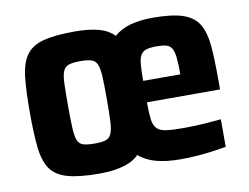

<svg xmlns="http://www.w3.org/2000/svg" viewBox="-63 -605 906 700"><g transform="rotate(-10 390.0 -255.0)"><path d="M251.8 8Q178.2 8 134.7 -4.2Q91.2 -16.4 71.3 -45.9Q51.5 -75.4 46 -126.7Q40.5 -178 40.5 -255.6Q40.5 -333.6 46 -384.8Q51.5 -436 71.8 -465.3Q92.2 -494.6 134.7 -506.3Q177.2 -518 252.8 -518Q304.6 -518 340.2 -508.6Q375.8 -499.2 398.1 -476.2Q422.4 -498.2 458.1 -508.1Q493.8 -518 542.2 -518Q615.2 -518 655.2 -503.7Q695.2 -489.3 712.6 -458Q730.1 -426.6 734.1 -376.5Q738.1 -326.3 738.1 -254.6V-218H467.5Q467.5 -178.8 470.4 -155.8Q473.2 -132.8 484.2 -120.8Q495.2 -108.8 519.1 -105.6Q543 -102.4 583.2 -102.4Q601.5 -102.4 623.9 -103.2Q646.3 -104 671.8 -106.1Q697.3 -108.1 722.1 -110.3V-8.3Q703.5 -4.9 675.3 -0.9Q647.1 3 616 5.5Q584.9 8 554.2 8Q500.2 8 462.4 -2.4Q424.7 -12.8 399.4 -34.8Q384.1 -19.4 363.1 -10.5Q342.2 -1.6 315 3.2Q287.8 8 251.8 8ZM253 -103Q280.5 -103 294.8 -107.5Q309.2 -112 315.8 -127.1Q322.4 -142.2 324 -173.1Q325.5 -204.1 325.5 -255.6Q325.5 -307.5 324 -338.2Q322.4 -368.8 316.1 -383.7Q309.7 -398.6 295.1 -403.3Q280.5 -408 254 -408Q227.4 -408 212.3 -403.3Q197.3 -398.6 190.6 -383.7Q184 -368.8 183 -338.2Q181.9 -307.5 181.9 -255.6Q181.9 -204.1 183.5 -173.1Q185 -142.2 191.1 -127.1Q197.3 -112 212.1 -107.5Q227 -103 253 -103ZM605.1 -271.2V-297.3Q605.1 -336 602.6 -358.9Q600.1 -381.8 593.2 -393.7Q586.3 -405.6 572.7 -409.3Q559 -412.9 538.1 -412.9Q514.3 -412.9 500 -408.8Q485.7 -404.6 478.6 -392.7Q471.4 -380.7 469.5 -357.6Q467.5 -334.4 467.5 -297.3H633.3Z"/></g></svg>

Font: Saira Thin SemiCondensed
Style: Regular
Weight: 100
Width: 4
Version: Version 1.101